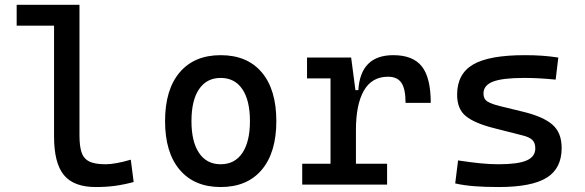

<svg xmlns="http://www.w3.org/2000/svg" viewBox="-20 -752 2384 782"><path d="M370.1 9.8Q280.3 9.8 240.2 -39.1Q200.2 -87.9 200.2 -195.3V-732.4H303.7V-200.2Q303.7 -159.2 311.5 -133.3Q319.3 -107.4 342 -95.2Q364.7 -83 409.2 -83Q449.7 -83 512.7 -101.6L524.4 -10.7Q484.9 0 448.5 4.9Q412.1 9.8 370.1 9.8ZM47.9 -647.5V-732.4H209V-647.5Z M878.9 9.8Q771.5 9.8 711.9 -60.5Q652.3 -130.9 652.3 -258.8Q652.3 -387.2 711.9 -457.3Q771.5 -527.3 878.9 -527.3Q986.8 -527.3 1046.1 -457.3Q1105.5 -387.2 1105.5 -258.8Q1105.5 -130.9 1046.1 -60.5Q986.8 9.8 878.9 9.8ZM878.9 -83Q936 -83 967 -128.9Q998 -174.8 998 -258.8Q998 -343.3 967 -388.9Q936 -434.6 878.9 -434.6Q821.8 -434.6 790.8 -388.9Q759.8 -343.3 759.8 -258.8Q759.8 -174.8 790.8 -128.9Q821.8 -83 878.9 -83Z M1429.7 -222.7 1399.4 -384.8H1439.5Q1448.2 -527.3 1582 -527.3Q1662.1 -527.3 1698.2 -481.4Q1734.4 -435.5 1734.4 -333H1631.8Q1631.8 -389.6 1615 -414.6Q1598.1 -439.5 1560.5 -439.5Q1494.6 -439.5 1462.2 -383.1Q1429.7 -326.7 1429.7 -222.7ZM1210.9 0V-85H1556.6V0ZM1326.2 0V-517.6H1410.2L1429.7 -369.1V0ZM1230.5 -432.6V-517.6H1403.3L1413.1 -432.6Z M2010.7 9.8Q1952.1 9.8 1910.4 6.3Q1868.7 2.9 1834 -4.9L1845.7 -98.6Q1897 -90.8 1936.3 -86.9Q1975.6 -83 2010.7 -83Q2089.4 -83 2124.8 -98.4Q2160.2 -113.8 2160.2 -147.5Q2160.2 -170.9 2147.7 -182.4Q2135.3 -193.8 2109.4 -200.2L1990.2 -230.5Q1913.6 -250 1877.7 -278.8Q1841.8 -307.6 1841.8 -366.2Q1841.8 -451.2 1907 -489.3Q1972.2 -527.3 2117.2 -527.3Q2154.8 -527.3 2187.3 -525.1Q2219.7 -522.9 2253.9 -517.6L2243.2 -427.7Q2203.6 -431.6 2173.3 -433.1Q2143.1 -434.6 2114.3 -434.6Q2027.3 -434.6 1988.3 -419.7Q1949.2 -404.8 1949.2 -371.1Q1949.2 -348.6 1965.3 -338.6Q1981.4 -328.6 2014.6 -320.3L2110.4 -296.9Q2191.9 -277.3 2229.7 -244.6Q2267.6 -211.9 2267.6 -149.4Q2267.6 -65.9 2206.5 -28.1Q2145.5 9.8 2010.7 9.8Z"/></svg>

Font: Cascadia Mono PL
Style: Regular
Weight: 400
Monospace: yes
Designer: Aaron Bell
Foundry: Saja Typeworks
Version: Version 2102.003